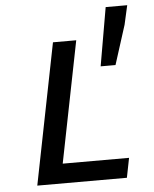

<svg xmlns="http://www.w3.org/2000/svg" viewBox="-55 -841 710 888"><g transform="rotate(-5 300.0 -397.5)"><path d="M82 0 212 -654H320L208 -91H516L498 0ZM422 -524 469 -795H569L549 -706L491 -524Z"/></g></svg>

Font: Source Code Pro SemiBold
Style: Italic
Weight: 600
Italic angle: -11°
Monospace: yes
Designer: Paul D. Hunt, Teo Tuominen
Foundry: Adobe Systems Incorporated
Version: Version 1.016;hotconv 1.0.116;makeotfexe 2.5.65601